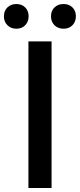

<svg xmlns="http://www.w3.org/2000/svg" viewBox="-46 -944 401 964"><path d="M96.7 0V-736.3H212.9V0ZM80.6 -817.4Q63.5 -799.8 36.1 -799.8Q8.8 -799.8 -8.8 -817.4Q-26.4 -835 -26.4 -862.3Q-26.4 -889.6 -8.8 -906.7Q8.8 -923.8 36.1 -923.8Q63.5 -923.8 80.6 -906.7Q97.7 -889.6 97.7 -862.3Q97.7 -835 80.6 -817.4ZM273.4 -799.8Q245.1 -799.8 227.5 -817.4Q210 -835 210 -862.3Q210 -889.6 227.5 -906.7Q245.1 -923.8 273.4 -923.8Q300.8 -923.8 317.9 -906.7Q335 -889.6 335 -862.3Q335 -835 317.9 -817.4Q300.8 -799.8 273.4 -799.8Z"/></svg>

Font: Gen Shin Gothic Medium
Style: Regular
Weight: 500
Designer: [Source Han Sans]
Ryoko NISHIZUKA  (kana & ideographs); Paul D. Hunt (Latin, Greek & Cyrillic); Wenlong ZHANG  (bopomofo
Version: Version 1.002.20150607